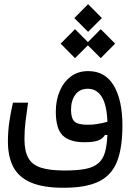

<svg xmlns="http://www.w3.org/2000/svg" viewBox="-20 -680 626 912"><path d="M282.2 211.9Q185.1 211.9 127 187Q68.8 162.1 43.2 113Q17.6 64 17.6 -7.8Q17.6 -57.1 24.7 -104Q31.7 -150.9 41.5 -192.4H113.3Q106.4 -144.5 101.3 -103.8Q96.2 -63 96.2 -20Q96.2 37.6 114.5 70.3Q132.8 103 174.6 116.5Q216.3 129.9 286.6 129.9Q347.7 129.9 386.2 122.3Q424.8 114.7 447.3 95.2Q469.2 76.2 478.5 43.7Q487.8 11.2 490.2 -39.1L478.5 -38.6Q467.8 -21 446.3 -12.7Q424.8 -4.4 381.3 -4.4Q312 -4.4 278.6 -35.9Q245.1 -67.4 245.1 -149.9Q245.1 -203.6 263.7 -247.3Q282.2 -291 316.7 -316.7Q351.1 -342.3 398.4 -342.3Q480 -342.3 520.8 -272.9Q561.5 -203.6 561.5 -84Q561.5 20.5 536.6 85.7Q511.7 150.9 450.9 181.4Q390.1 211.9 282.2 211.9ZM490.2 -101.6Q487.3 -181.6 463.4 -220Q439.5 -258.3 397.5 -258.3Q357.9 -258.3 337.6 -230Q317.4 -201.7 317.4 -158.7Q317.4 -119.6 333 -103.5Q348.6 -87.4 397.5 -87.4Q420.4 -87.4 443.8 -91.3Q467.3 -95.2 490.2 -101.6ZM458.5 -403.8 397.5 -464.8 336.4 -403.8 268.1 -472.7 336.4 -541.5 397.5 -480 458.5 -541.5 526.9 -472.7ZM398.4 -528.8 333 -594.2 398.4 -660.2 463.9 -594.2Z"/></svg>

Font: Cascadia Mono SemiLight
Style: Regular
Weight: 350
Monospace: yes
Designer: Aaron Bell
Foundry: Saja Typeworks
Version: Version 2404.023; ttfautohint (v1.8.4)